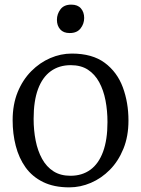

<svg xmlns="http://www.w3.org/2000/svg" viewBox="-20 -797 608 828"><path d="M34.5 -278.5Q34.5 -346.5 56.2 -399.8Q78 -453 114.8 -490Q151.5 -527 196.8 -546.5Q242 -566 289.5 -566Q378 -566 431.8 -526Q485.5 -486 509.8 -420.2Q534 -354.5 534 -277Q534 -209 512.2 -155.5Q490.5 -102 454 -65Q417.5 -28 372 -8.5Q326.5 11 279 11Q212.5 11 165.8 -12Q119 -35 90.2 -75.2Q61.5 -115.5 48 -167.8Q34.5 -220 34.5 -278.5ZM284 -39Q334 -39 369.8 -65Q405.5 -91 424.5 -142.8Q443.5 -194.5 443.5 -270.5Q443.5 -319.5 435 -363.8Q426.5 -408 407.8 -442.5Q389 -477 359 -496.5Q329 -516 285 -516Q235 -516 199 -490Q163 -464 144 -412.8Q125 -361.5 125 -284.5Q125 -235 133.8 -190.8Q142.5 -146.5 161.5 -112Q180.5 -77.5 210.8 -58.2Q241 -39 284 -39ZM280 -654.5Q253.5 -654.5 239.5 -670.5Q225.5 -686.5 225.5 -711.5Q225.5 -736.5 240.8 -756.8Q256 -777 287 -777H288Q315 -777 329 -760.8Q343 -744.5 343 -719.5Q343 -694.5 327.5 -674.5Q312 -654.5 281 -654.5Z"/></svg>

Font: Merriweather 28pt Light
Style: Regular
Weight: 300
Version: Version 2.100